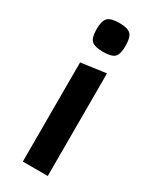

<svg xmlns="http://www.w3.org/2000/svg" viewBox="-188 -769 661 820"><g transform="rotate(30 142.5 -359.5)"><path d="M81 -489 204 -506V0H81ZM143 -577Q101 -577 86 -591.5Q71 -606 71 -647Q71 -689 86 -704Q101 -719 143 -719Q184 -719 199 -704Q214 -689 214 -647Q214 -606 199.5 -591.5Q185 -577 143 -577Z"/></g></svg>

Font: Changa ExtraLight Medium
Style: Regular
Weight: 500
Version: Version 3.002; ttfautohint (v1.8.2)